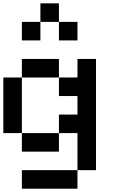

<svg xmlns="http://www.w3.org/2000/svg" viewBox="-20 -909 707 1151"><path d="M111.1 -111.1H0V-444.4H111.1ZM444.4 -111.1H333.3V-222.2H444.4V-333.3H333.3V-444.4H444.4V-555.6H555.6V111.1H444.4ZM333.3 -444.4H111.1V-555.6H333.3ZM333.3 0H111.1V-111.1H333.3ZM444.4 222.2H111.1V111.1H444.4ZM444.4 -666.7H333.3V-777.8H444.4ZM333.3 -777.8H222.2V-888.9H333.3ZM222.2 -666.7H111.1V-777.8H222.2Z"/></svg>

Font: Pixeloid Sans
Style: Regular
Weight: 400
Designer: GGBotNet
Foundry: GGBotNet
Version: 0.5